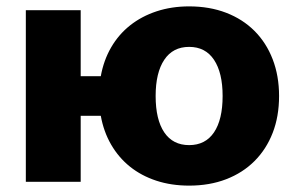

<svg xmlns="http://www.w3.org/2000/svg" viewBox="-20 -570 930 602"><path d="M61 0V-538H233V-331H296Q305 -381 328.5 -421.5Q352 -462 388 -490.5Q424 -519 471 -534.5Q518 -550 573 -550Q637 -550 689 -530Q741 -510 778 -473Q815 -436 835 -384Q855 -332 855 -269Q855 -205 835 -153.5Q815 -102 778 -65Q741 -28 689 -8Q637 12 573 12Q517 12 470 -3.5Q423 -19 387.5 -47.5Q352 -76 328.5 -116.5Q305 -157 296 -207H233V0ZM573 -115Q624 -115 651 -155Q678 -195 678 -269Q678 -342 651 -382.5Q624 -423 573 -423Q522 -423 495 -382.5Q468 -342 468 -269Q468 -195 495 -155Q522 -115 573 -115Z"/></svg>

Font: Geist ExtBd
Style: Regular
Weight: 400
Designer: Basement.studio, Andrés Briganti, Mateo Zaragoza
Foundry: Basement.studio, Vercel, Andrés Briganti, Guido Ferreyra, Mateo Zaragoza
Version: Version 1.401